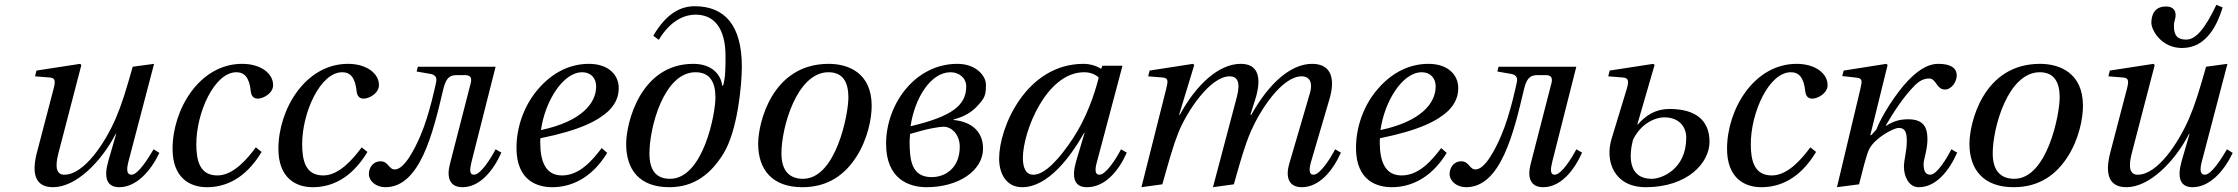

<svg xmlns="http://www.w3.org/2000/svg" viewBox="-20 -768 9323 800"><path d="M126 -450 188 -445C212 -443 211 -428 203 -397L134 -133C113 -53 121 12 201 12C297 12 402 -94 462 -210H464L431 -96C412 -29 424 12 477 12C549 12 609 -57 644 -131L620 -146C600 -112 556 -40 528 -40C507 -40 507 -63 515 -94L622 -502L533 -490C504 -388 488 -335 462 -274C418 -173 331 -40 248 -40C216 -40 208 -70 223 -128L319 -497L314 -502L132 -474Z M699 -148C699 -26 772 12 842 12C916 12 1001 -20 1070 -135L1046 -154C1012 -108 953 -37 886 -37C813 -37 798 -97 798 -168C798 -298 873 -467 965 -467C997 -467 1019 -447 1025 -387C1027 -369 1036 -357 1054 -357C1078 -357 1118 -380 1118 -413C1118 -464 1064 -502 989 -502C811 -502 699 -312 699 -148Z M1140 -148C1140 -26 1213 12 1283 12C1357 12 1442 -20 1511 -135L1487 -154C1453 -108 1394 -37 1327 -37C1254 -37 1239 -97 1239 -168C1239 -298 1314 -467 1406 -467C1438 -467 1460 -447 1466 -387C1468 -369 1477 -357 1495 -357C1519 -357 1559 -380 1559 -413C1559 -464 1505 -502 1430 -502C1252 -502 1140 -312 1140 -148Z M1517 -43C1517 -14 1546 12 1586 12C1730 12 1784 -214 1826 -392C1836 -434 1847 -455 1882 -455H1917C1933 -455 1948 -450 1942 -424L1855 -86C1840 -29 1853 12 1907 12C1979 12 2035 -56 2069 -132L2045 -146C2027 -111 1983 -40 1955 -40C1935 -40 1937 -63 1945 -95L2045 -490H1721L1716 -470L1774 -460C1788 -457 1803 -450 1797 -425C1797 -425 1771 -294 1732 -203C1708 -147 1665 -62 1625 -62C1599 -62 1599 -96 1565 -96C1536 -96 1517 -71 1517 -43Z M2132 -152C2132 -12 2223 12 2281 12C2354 12 2442 -20 2510 -131L2487 -151C2451 -104 2397 -37 2322 -37C2252 -37 2231 -97 2231 -176C2231 -181 2231 -185 2232 -192C2400 -226 2473 -266 2516 -306C2551 -341 2558 -374 2558 -402C2558 -455 2516 -502 2434 -502C2344 -502 2270 -456 2215 -388C2162 -323 2132 -236 2132 -152ZM2234 -226C2251 -347 2326 -467 2406 -467C2441 -467 2464 -443 2464 -408C2464 -338 2403 -262 2234 -226Z M2589 -169C2589 -62 2643 12 2769 12C2875 12 2944 -46 2995 -129C3053 -224 3071 -412 3071 -491C3071 -662 3000 -742 2875 -742C2821 -742 2760 -718 2702 -619L2725 -602C2777 -689 2839 -707 2878 -707C2956 -707 3003 -650 3003 -534C3003 -491 3003 -443 2993 -412L2989 -411C2985 -453 2950 -502 2869 -502C2648 -502 2589 -255 2589 -169ZM2686 -129C2686 -237 2746 -467 2878 -467C2939 -467 2961 -424 2961 -362C2961 -291 2909 -23 2772 -23C2714 -23 2686 -58 2686 -129Z M3139 -169C3139 -62 3197 12 3323 12C3432 12 3502 -42 3549 -116C3595 -188 3612 -273 3612 -327C3612 -465 3514 -502 3433 -502C3196 -502 3139 -255 3139 -169ZM3236 -129C3236 -237 3300 -467 3432 -467C3493 -467 3515 -424 3515 -362C3515 -291 3463 -23 3326 -23C3268 -23 3236 -58 3236 -129Z M3672 -169C3672 -22 3767 12 3841 12C3974 12 4076 -57 4076 -149C4076 -232 4012 -263 3953 -268V-270C4003 -283 4032 -305 4049 -323C4083 -359 4088 -369 4088 -416C4088 -450 4049 -502 3969 -502C3792 -502 3672 -333 3672 -169ZM3770 -182C3770 -189 3772 -202 3772 -210L3822 -224C3846 -231 3895 -240 3911 -240C3949 -240 3979 -203 3979 -157C3979 -68 3919 -30 3862 -30C3776 -30 3770 -104 3770 -182ZM3774 -242C3791 -358 3857 -467 3941 -467C3976 -467 4006 -443 4006 -408C4006 -327 3943 -282 3774 -242Z M4143 -107C4143 -47 4171 12 4239 12C4346 12 4439 -112 4497 -214H4499L4465 -100C4444 -29 4455 12 4509 12C4585 12 4641 -56 4675 -132L4651 -146C4633 -111 4589 -40 4561 -40C4541 -40 4542 -63 4551 -95L4657 -494H4573L4568 -481C4551 -493 4522 -502 4495 -502C4257 -502 4143 -239 4143 -107ZM4242 -110C4242 -220 4340 -467 4497 -467C4521 -467 4543 -459 4558 -445C4540 -371 4504 -272 4451 -192C4395 -107 4334 -40 4286 -40C4253 -40 4242 -71 4242 -110Z M4736 12 4823 0C4852 -102 4868 -160 4889 -213C4923 -300 5021 -450 5104 -450C5134 -450 5150 -428 5134 -366L5060 -86L5034 12L5121 0C5150 -102 5166 -160 5192 -221C5229 -306 5320 -450 5404 -450C5437 -450 5451 -423 5438 -380L5352 -86C5334 -24 5354 12 5404 12C5477 12 5533 -56 5567 -132L5543 -146C5525 -111 5481 -40 5453 -40C5433 -40 5434 -63 5443 -95L5520 -357C5543 -436 5530 -502 5447 -502C5357 -502 5266 -419 5194 -290H5190L5210 -353C5240 -449 5220 -502 5150 -502C5058 -502 4965 -416 4896 -290H4893L4956 -497L4951 -502L4770 -474L4764 -450L4825 -445C4849 -443 4847 -429 4839 -397Z M5630 -152C5630 -12 5721 12 5779 12C5852 12 5940 -20 6008 -131L5985 -151C5949 -104 5895 -37 5820 -37C5750 -37 5729 -97 5729 -176C5729 -181 5729 -185 5730 -192C5898 -226 5971 -266 6014 -306C6049 -341 6056 -374 6056 -402C6056 -455 6014 -502 5932 -502C5842 -502 5768 -456 5713 -388C5660 -323 5630 -236 5630 -152ZM5732 -226C5749 -347 5824 -467 5904 -467C5939 -467 5962 -443 5962 -408C5962 -338 5901 -262 5732 -226Z M6020 -43C6020 -14 6049 12 6089 12C6233 12 6287 -214 6329 -392C6339 -434 6350 -455 6385 -455H6420C6436 -455 6451 -450 6445 -424L6358 -86C6343 -29 6356 12 6410 12C6482 12 6538 -56 6572 -132L6548 -146C6530 -111 6486 -40 6458 -40C6438 -40 6440 -63 6448 -95L6548 -490H6224L6219 -470L6277 -460C6291 -457 6306 -450 6300 -425C6300 -425 6274 -294 6235 -203C6211 -147 6168 -62 6128 -62C6102 -62 6102 -96 6068 -96C6039 -96 6020 -71 6020 -43Z M6681 -450 6743 -445C6767 -443 6767 -428 6758 -397L6695 -190C6666 -96 6706 12 6837 12C7012 12 7103 -90 7103 -177C7103 -268 7044 -314 6936 -314C6879 -314 6838 -288 6804 -249H6802L6874 -497L6869 -502L6687 -474ZM6784 -185C6815 -251 6874 -279 6915 -279C6973 -279 7006 -243 7006 -194C7006 -62 6903 -23 6863 -23C6759 -23 6769 -127 6784 -185Z M7176 -148C7176 -26 7249 12 7319 12C7393 12 7478 -20 7547 -135L7523 -154C7489 -108 7430 -37 7363 -37C7290 -37 7275 -97 7275 -168C7275 -298 7350 -467 7442 -467C7474 -467 7496 -447 7502 -387C7504 -369 7513 -357 7531 -357C7555 -357 7595 -380 7595 -413C7595 -464 7541 -502 7466 -502C7288 -502 7176 -312 7176 -148Z M7634 12 7726 0 7732 -23C7736 -39 7757 -126 7769 -148C7794 -195 7871 -235 7891 -235C7921 -235 7925 -211 7925 -180C7925 -137 7913 -103 7913 -73C7913 -35 7932 12 7975 12C8047 12 8101 -56 8135 -132L8111 -146C8093 -111 8051 -40 8023 -40C8000 -40 7995 -61 7995 -85C7995 -104 8011 -144 8011 -188C8011 -236 7996 -271 7931 -271C7897 -271 7870 -264 7838 -243V-246C7864 -290 7906 -360 7960 -414C7974 -428 7994 -441 8018 -441C8048 -441 8048 -395 8084 -395C8112 -395 8133 -428 8133 -453C8133 -485 8108 -502 8056 -502C8025 -502 7985 -489 7931 -433C7879 -379 7817 -280 7798 -228L7777 -205H7773L7845 -497L7840 -502L7662 -474L7656 -451L7711 -445C7741 -442 7740 -434 7731 -395Z M8186 -169C8186 -62 8244 12 8370 12C8479 12 8549 -42 8596 -116C8642 -188 8659 -273 8659 -327C8659 -465 8561 -502 8480 -502C8243 -502 8186 -255 8186 -169ZM8283 -129C8283 -237 8347 -467 8479 -467C8540 -467 8562 -424 8562 -362C8562 -291 8510 -23 8373 -23C8315 -23 8283 -58 8283 -129Z M8944 -673C8944 -643 8985 -568 9072 -568C9176 -568 9220 -669 9241 -737L9215 -748C9166 -645 9128 -603 9089 -603C9052 -603 9038 -621 9038 -659C9038 -682 9045 -686 9045 -706C9045 -724 9035 -741 9005 -741C8955 -741 8944 -703 8944 -673ZM8765 -450 8827 -445C8851 -443 8850 -428 8842 -397L8773 -133C8752 -53 8760 12 8840 12C8936 12 9041 -94 9101 -210H9103L9070 -96C9051 -29 9063 12 9116 12C9188 12 9248 -57 9283 -131L9259 -146C9239 -112 9195 -40 9167 -40C9146 -40 9146 -63 9154 -94L9261 -502L9172 -490C9143 -388 9127 -335 9101 -274C9057 -173 8970 -40 8887 -40C8855 -40 8847 -70 8862 -128L8958 -497L8953 -502L8771 -474Z"/></svg>

Font: Heuristica
Style: Italic
Weight: 400
Italic angle: -13°
Version: Version 1.0.1